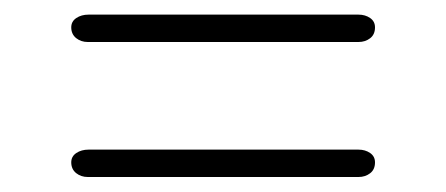

<svg xmlns="http://www.w3.org/2000/svg" viewBox="-20 -470 595 256"><path d="M75 -433.5Q75 -441.5 81.8 -446Q88.5 -450.5 98 -450.5H458Q467 -450.5 473.5 -446Q480 -441.5 480 -433.5Q480 -424 473.5 -419Q467 -414 458 -414H97Q88 -414 81.5 -419.2Q75 -424.5 75 -433.5ZM75 -253.5Q75 -261.5 81.8 -266Q88.5 -270.5 98 -270.5H458Q467 -270.5 473.5 -266Q480 -261.5 480 -253.5Q480 -244 473.5 -239Q467 -234 458 -234H97Q88 -234 81.5 -239.2Q75 -244.5 75 -253.5Z"/></svg>

Font: Fraunces 9pt S100 Thin
Style: Regular
Weight: 100
Version: Version 1.000; ttfautohint (v1.8.3)